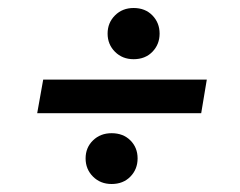

<svg xmlns="http://www.w3.org/2000/svg" viewBox="-20 -531 599 480"><path d="M73 -248 88 -332H497L483 -248ZM259 -71Q231 -71 212.5 -89.5Q194 -108 194 -135Q194 -162 212.5 -180Q231 -198 259 -198Q288 -198 306 -180Q324 -162 324 -135Q324 -108 306 -89.5Q288 -71 259 -71ZM314 -383Q286 -383 267.5 -401.5Q249 -420 249 -447Q249 -474 267.5 -492.5Q286 -511 314 -511Q343 -511 361 -492.5Q379 -474 379 -447Q379 -420 361 -401.5Q343 -383 314 -383Z"/></svg>

Font: DM Sans 12pt Medium
Style: Italic
Weight: 500
Italic angle: -10°
Version: Version 4.004;gftools[0.9.30]